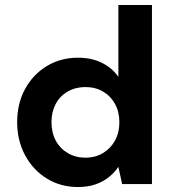

<svg xmlns="http://www.w3.org/2000/svg" viewBox="-20 -740 696 772"><path d="M293 12Q224 12 168.5 -22Q113 -56 81 -115.5Q49 -175 49 -249Q49 -324 81 -382.5Q113 -441 168.5 -474.5Q224 -508 293 -508Q348 -508 389.5 -487.5Q431 -467 456 -431V-720H591V0H471L456 -69Q441 -47 418.5 -28.5Q396 -10 365 1Q334 12 293 12ZM323 -106Q363 -106 394 -124.5Q425 -143 442.5 -175Q460 -207 460 -248Q460 -290 442.5 -322Q425 -354 394 -372Q363 -390 323 -390Q284 -390 252.5 -372Q221 -354 204 -322Q187 -290 187 -249Q187 -207 204 -175Q221 -143 252.5 -124.5Q284 -106 323 -106Z"/></svg>

Font: DM Sans 24pt
Style: Bold
Weight: 700
Designer: Colophon Foundry, Jonny Pinhorn
Foundry: Colophon Foundry
Version: Version 4.004;gftools[0.9.30]